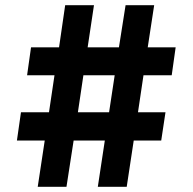

<svg xmlns="http://www.w3.org/2000/svg" viewBox="-20 -720 742 740"><path d="M125.4 0 152.4 -178.4H45.2L60.8 -287.2H168.8L190 -429.8H84.4L99.6 -537.6H207.6L231.2 -700H342.2L317.8 -537.6H438.4L464 -700H574.2L549.4 -537.6H657L641.8 -429.8H533L511.8 -287.2H617.8L601.4 -178.4H495.4L468.4 0H357L384 -178.4H263.8L236.2 0ZM280.2 -287.2H400.4L422 -429.8H301.4Z"/></svg>

Font: Overpass
Style: Regular
Weight: 400
Designer: Delve Withrington, Dave Bailey, Thomas Jockin
Foundry: Delve Fonts LLC
Version: Version 4.000